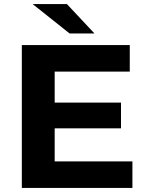

<svg xmlns="http://www.w3.org/2000/svg" viewBox="-20 -921 713 941"><path d="M87 0V-700H616V-570H248V-418H573V-292H248V-130H629V0ZM321 -757 140 -901H308L443 -757Z"/></svg>

Font: Montserrat
Style: Bold
Weight: 700
Designer: Julieta Ulanovsky
Foundry: Julieta Ulanovsky
Version: Version 9.000; ttfautohint (v1.8.4.7-5d5b)